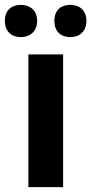

<svg xmlns="http://www.w3.org/2000/svg" viewBox="-49 -771 376 791"><path d="M-29 -685C-29 -640 0 -618 37 -618C74 -618 104 -641 104 -685C104 -729 74 -751 37 -751C0 -751 -29 -730 -29 -685ZM175 -685C175 -641 202 -618 241 -618C278 -618 307 -641 307 -685C307 -729 278 -751 241 -751C203 -751 175 -730 175 -685ZM211 0V-547H68V0Z"/></svg>

Font: Noto Sans Lao Looped SemiCondensed
Style: Bold
Weight: 700
Width: 4
Designer: Mark Frömberg, Ben Mitchell
Foundry: The Fontpad Ltd
Version: Version 1.002